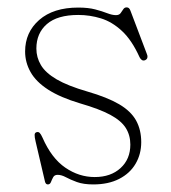

<svg xmlns="http://www.w3.org/2000/svg" viewBox="-20 -489 462 520"><path d="M236.5 -9.5Q280 -9.5 306.5 -33.8Q333 -58 333 -97.5Q333 -122.5 320.8 -142.2Q308.5 -162 278.8 -178Q249 -194 197 -209Q143.5 -225 110.5 -246.2Q77.5 -267.5 62.8 -293.8Q48 -320 48 -349.5Q48 -401.5 86.2 -435Q124.5 -468.5 192 -468.5Q219 -468.5 238 -463.5Q257 -458.5 270.5 -453.2Q284 -448 294 -448Q302.5 -448 306.5 -453.2Q310.5 -458.5 313.8 -463.8Q317 -469 323 -469Q326.5 -469 329 -467Q331.5 -465 333.5 -459.5L377.5 -343.5Q380 -338.5 379.2 -333.5Q378.5 -328.5 373 -326Q368 -324 364.2 -326.5Q360.5 -329 358 -334Q337 -380.5 310.2 -405.2Q283.5 -430 253.5 -439.2Q223.5 -448.5 192 -448.5Q135.5 -448.5 107 -423.8Q78.5 -399 78.5 -357.5Q78.5 -333.5 90.8 -312.8Q103 -292 133.2 -274.2Q163.5 -256.5 217 -241Q270.5 -225.5 302.5 -206.8Q334.5 -188 348.5 -162.8Q362.5 -137.5 362.5 -104Q362.5 -71.5 347.2 -45.5Q332 -19.5 302.8 -4.5Q273.5 10.5 232.5 10.5Q206 10.5 188.2 4Q170.5 -2.5 158.5 -9Q146.5 -15.5 136 -15.5Q127.5 -15.5 124 -9Q120.5 -2.5 118 4Q115.5 10.5 109.5 10.5Q107 10.5 105 8.8Q103 7 102 3.5L76.5 -105.5Q73.5 -118 73.8 -123.8Q74 -129.5 79 -131Q84 -132.5 87.5 -129Q91 -125.5 95 -116.5Q119.5 -60.5 156.8 -35Q194 -9.5 236.5 -9.5Z"/></svg>

Font: Fraunces Thin
Style: Regular
Weight: 250
Version: Version 1.000;[b76b70a41]